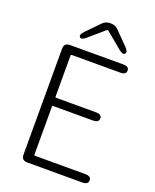

<svg xmlns="http://www.w3.org/2000/svg" viewBox="-167 -1025 907 1120"><g transform="rotate(20 286.5 -464.5)"><path d="M142 0Q106 0 106 -36V-693Q106 -729 142 -729H473Q509 -729 509 -704Q509 -678 473 -678H171Q166 -678 166 -673V-417Q166 -412 171 -412H419Q455 -412 455 -387Q455 -361 419 -361H171Q166 -361 166 -356V-57Q166 -52 171 -52H484Q520 -52 520 -26Q520 0 484 0ZM220 -803Q193 -779 181 -792Q170 -805 195 -830L273 -910Q292 -929 319 -929H324Q351 -929 370 -910L449 -830Q473 -805 462 -792Q450 -779 423 -802L324 -884Q319 -888 314 -884Z"/></g></svg>

Font: Resource Han Rounded KR Light
Style: Regular
Weight: 300
Designer: Cyano Hao (round all glyphs); Ryoko NISHIZUKA 西塚涼子 (kana, bopomofo & ideographs); Paul D. Hunt (Latin, Greek & Cyrillic)
Foundry: Cyano Hao
Version: 0.990